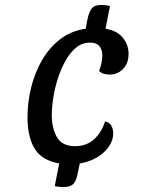

<svg xmlns="http://www.w3.org/2000/svg" viewBox="-20 -707 590 775"><path d="M235 48Q228 48 217.5 47Q207 46 201 44L219 -47Q148 -60 119.5 -107.5Q91 -155 91 -234Q91 -295 106 -355Q121 -415 150.5 -465.5Q180 -516 224 -549.5Q268 -583 326 -591L332 -625Q340 -662 351.5 -674.5Q363 -687 388 -687Q399 -687 407.5 -686Q416 -685 424 -683L406 -591Q451 -584 475 -555.5Q499 -527 499 -489Q499 -463 488.5 -444.5Q478 -426 461 -416Q444 -406 423 -406Q412 -406 400 -409Q388 -412 380 -421Q386 -435 389.5 -452.5Q393 -470 393 -483Q393 -507 381 -521Q369 -535 343 -535Q312 -535 287.5 -515Q263 -495 244.5 -462Q226 -429 213.5 -390Q201 -351 195 -312Q189 -273 189 -242Q189 -191 209.5 -154Q230 -117 283 -117Q330 -117 360.5 -145.5Q391 -174 404 -217Q422 -213 429.5 -199.5Q437 -186 437 -168Q437 -141 419.5 -115.5Q402 -90 372 -72Q342 -54 302 -47L295 -14Q289 22 276.5 35Q264 48 235 48Z"/></svg>

Font: Sansita Swashed Light
Style: Regular
Weight: 300
Designer: Pablo Cosgaya
Foundry: Omnibus-Type
Version: Version 1.003